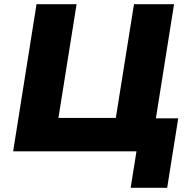

<svg xmlns="http://www.w3.org/2000/svg" viewBox="-20 -725 933 920"><path d="M606 175 634 0H43L155 -705H347L260 -160H535L622 -705H814L727 -158H834L781 175Z"/></svg>

Font: Nunito Sans 7pt Black
Style: Italic
Weight: 900
Italic angle: -9°
Version: Version 3.101;gftools[0.9.27]